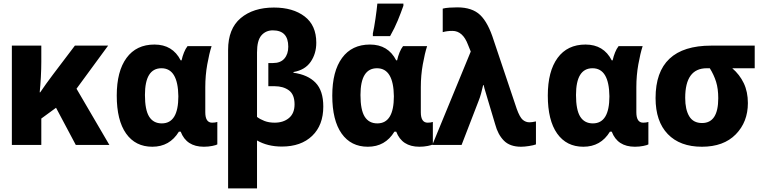

<svg xmlns="http://www.w3.org/2000/svg" viewBox="-20 -807 4240 1069"><path d="M46 0H210V-147L292 -207L402 0H589L406 -313L582 -553H397L275 -392Q254 -364 237 -340.5Q220 -317 204 -293H201Q205 -330 207.5 -377.5Q210 -425 210 -463V-553H46Z M828 10Q925 10 976 -74H986Q1018 10 1115 10Q1140 10 1162 5.5Q1184 1 1190 -3V-128Q1178 -124 1161 -124Q1123 -124 1123 -182V-322Q1123 -387 1134 -448.5Q1145 -510 1158 -550H1024Q1013 -536 1004.5 -515Q996 -494 991 -471H986Q941 -559 840 -559Q739 -559 684.5 -484.5Q630 -410 630 -275Q630 -137 682 -63.5Q734 10 828 10ZM787 -278Q787 -427 879 -427Q971 -427 973 -271Q973 -120 881 -120Q834 -120 810.5 -157.5Q787 -195 787 -278Z M1250 242H1411V-25Q1470 9 1549 9Q1656 9 1718 -50.5Q1780 -110 1780 -214Q1780 -302 1737 -346.5Q1694 -391 1614 -402V-406Q1678 -417 1709.5 -462.5Q1741 -508 1741 -569Q1741 -666 1676 -715.5Q1611 -765 1505 -765Q1390 -765 1320 -706Q1250 -647 1250 -529ZM1509 -124Q1477 -124 1452.5 -133.5Q1428 -143 1411 -156V-515Q1411 -582 1435.5 -610Q1460 -638 1499 -638Q1585 -638 1585 -547Q1585 -506 1563.5 -481Q1542 -456 1500 -456H1474V-327H1509Q1557 -327 1588.5 -304Q1620 -281 1620 -226Q1620 -176 1589 -150Q1558 -124 1509 -124Z M2028 10Q2125 10 2176 -74H2186Q2218 10 2315 10Q2340 10 2362 5.5Q2384 1 2390 -3V-128Q2378 -124 2361 -124Q2323 -124 2323 -182V-322Q2323 -387 2334 -448.5Q2345 -510 2358 -550H2224Q2213 -536 2204.5 -515Q2196 -494 2191 -471H2186Q2141 -559 2040 -559Q1939 -559 1884.5 -484.5Q1830 -410 1830 -275Q1830 -137 1882 -63.5Q1934 10 2028 10ZM1987 -278Q1987 -427 2079 -427Q2171 -427 2173 -271Q2173 -120 2081 -120Q2034 -120 2010.5 -157.5Q1987 -195 1987 -278ZM2056 -606H2152Q2177 -650 2194.5 -692.5Q2212 -735 2226 -775V-787H2081Q2078 -755 2070.5 -703Q2063 -651 2056 -621Z M2881 10Q2900 10 2925.5 6Q2951 2 2964 -3V-131Q2942 -126 2928 -126Q2907 -126 2890.5 -140Q2874 -154 2857 -201L2729 -582Q2698 -681 2653.5 -723.5Q2609 -766 2526 -766Q2506 -766 2483 -764.5Q2460 -763 2445 -759V-628Q2469 -635 2499 -635Q2557 -635 2586 -557L2601 -520L2387 0H2550L2645 -246Q2652 -263 2658.5 -286.5Q2665 -310 2670 -333H2673Q2677 -314 2683 -296Q2689 -278 2696 -252L2737 -115Q2752 -58 2785.5 -24Q2819 10 2881 10Z M3228 10Q3325 10 3376 -74H3386Q3418 10 3515 10Q3540 10 3562 5.5Q3584 1 3590 -3V-128Q3578 -124 3561 -124Q3523 -124 3523 -182V-322Q3523 -387 3534 -448.5Q3545 -510 3558 -550H3424Q3413 -536 3404.5 -515Q3396 -494 3391 -471H3386Q3341 -559 3240 -559Q3139 -559 3084.5 -484.5Q3030 -410 3030 -275Q3030 -137 3082 -63.5Q3134 10 3228 10ZM3187 -278Q3187 -427 3279 -427Q3371 -427 3373 -271Q3373 -120 3281 -120Q3234 -120 3210.5 -157.5Q3187 -195 3187 -278Z M3888 10Q4009 10 4076.5 -59Q4144 -128 4144 -233Q4144 -296 4121 -344Q4098 -392 4057 -427H4182V-553H3940Q3630 -553 3630 -261Q3630 -131 3698 -60.5Q3766 10 3888 10ZM3889 -122Q3840 -122 3817.5 -159.5Q3795 -197 3795 -262Q3795 -427 3915 -427H3932Q3955 -390 3967 -351.5Q3979 -313 3979 -260Q3979 -122 3889 -122Z"/></svg>

Font: Noto Sans Mono Extra
Style: Regular
Weight: 800
Designer: Monotype Design Team
Foundry: Monotype Imaging Inc.
Version: Version 1.900